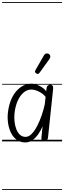

<svg xmlns="http://www.w3.org/2000/svg" viewBox="-25 -1349 612 1832"><path d="M218 10Q169.5 10 135.2 -14.8Q101 -39.5 80.5 -80.5Q60 -121.5 52.5 -171.2Q45 -221 50 -271Q59.5 -359 92 -421.5Q124.5 -484 172.8 -517.5Q221 -551 276.5 -551Q297 -551 323.2 -542Q349.5 -533 374.5 -516.8Q399.5 -500.5 416 -479L419 -506Q421 -524 431.5 -532.5Q442 -541 454.5 -541Q467 -541 475.8 -532Q484.5 -523 482 -502L433 -36.5Q431 -18 420.8 -9Q410.5 0 399 0Q385 0 376.5 -8.2Q368 -16.5 370 -35L381.5 -144.5Q364.5 -103.5 339.8 -68.2Q315 -33 284.2 -11.5Q253.5 10 218 10ZM113.5 -268Q109.5 -230 113.5 -190.5Q117.5 -151 130.2 -117.5Q143 -84 165.2 -63.5Q187.5 -43 219.5 -43Q249.5 -43 277.5 -71.8Q305.5 -100.5 329.8 -147.2Q354 -194 372.8 -248.8Q391.5 -303.5 402.5 -355L410 -425Q386.5 -454.5 347.2 -474.5Q308 -494.5 273.5 -494.5Q233 -494.5 199.2 -465.2Q165.5 -436 143 -385Q120.5 -334 113.5 -268ZM218 10Q169.5 10 135.2 -14.8Q101 -39.5 80.5 -80.5Q60 -121.5 52.5 -171.2Q45 -221 50 -271Q59.5 -359 92 -421.5Q124.5 -484 172.8 -517.5Q221 -551 276.5 -551Q297 -551 323.2 -542Q349.5 -533 374.5 -516.8Q399.5 -500.5 416 -479L419 -506Q421 -524 431.5 -532.5Q442 -541 454.5 -541Q467 -541 475.8 -532Q484.5 -523 482 -502L433 -36.5Q431 -18 420.8 -9Q410.5 0 399 0Q385 0 376.5 -8.2Q368 -16.5 370 -35L381.5 -144.5Q364.5 -103.5 339.8 -68.2Q315 -33 284.2 -11.5Q253.5 10 218 10ZM113.5 -268Q109.5 -230 113.5 -190.5Q117.5 -151 130.2 -117.5Q143 -84 165.2 -63.5Q187.5 -43 219.5 -43Q249.5 -43 277.5 -71.8Q305.5 -100.5 329.8 -147.2Q354 -194 372.8 -248.8Q391.5 -303.5 402.5 -355L410 -425Q386.5 -454.5 347.2 -474.5Q308 -494.5 273.5 -494.5Q233 -494.5 199.2 -465.2Q165.5 -436 143 -385Q120.5 -334 113.5 -268ZM322 -647.5Q314 -652.5 310 -660Q306 -667.5 315 -683L392 -817Q404.5 -838.5 419.8 -839.2Q435 -840 444 -832.5Q455.5 -822 455 -809.2Q454.5 -796.5 446 -784.5L353.5 -656.5Q344.5 -644 336.8 -643.8Q329 -643.5 322 -647.5ZM-5 455H567.5V463H-5ZM-5 -16H567.5V0H-5ZM-5 -549H567.5V-541H-5ZM-5 -1329H567.5V-1321H-5Z"/></svg>

Font: Edu SA Dotted Guide
Style: Regular
Weight: 400
Designer: Tina and Corey Anderson, Eben Sorkin, Mirko Velimirovic
Foundry: Google for Education
Version: Version 2.000